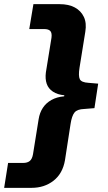

<svg xmlns="http://www.w3.org/2000/svg" viewBox="-68 -725 521 925"><path d="M-48 180 -29 60H43Q64 60 75.5 50.5Q87 41 91 18L118 -150Q123 -182 138.5 -205.5Q154 -229 180 -243.5Q206 -258 241 -261L242 -266Q209 -269 187 -283.5Q165 -298 157 -321.5Q149 -345 153 -376L180 -543Q183 -566 174.5 -575.5Q166 -585 145 -585H73L93 -705H219Q263 -705 292.5 -689Q322 -673 336 -643.5Q350 -614 343 -572L315 -398Q309 -359 316.5 -343.5Q324 -328 358 -326L405 -322L387 -204L338 -200Q304 -199 291 -183Q278 -167 272 -128L245 47Q234 111 190 145.5Q146 180 84 180Z"/></svg>

Font: Nunito Sans 7pt ExtraBold
Style: Italic
Weight: 800
Italic angle: -9°
Designer: Vernon Adams
Foundry: Vernon Adams
Version: Version 3.101;gftools[0.9.27]